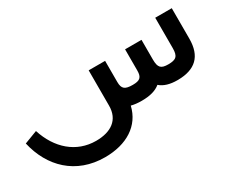

<svg xmlns="http://www.w3.org/2000/svg" viewBox="-103 -830 1694 1407"><g transform="rotate(-30 744.0 -127.0)"><path d="M1282 -478V-221C1282 -152 1261 -134 1195 -134C1134 -134 1114 -152 1114 -221V-388H975V-209C975 -151 955 -134 894 -134C828 -134 806 -151 806 -209V-388H667V-89C667 30 584 87 457 87C290 87 165 -24 110 -196L0 -154C50 66 208 224 454 224C637 224 770 141 805 -10C831 -3 861 0 894 0C962 0 1014 -14 1050 -44C1084 -14 1133 0 1195 0C1346 0 1422 -71 1422 -221V-478Z"/></g></svg>

Font: Juman SemiBold
Style: Regular
Weight: 600
Designer: Bandar Raffah (Arabic) Julieta Ulanovsky (Latin)
Foundry: Caramella
Version: Version 5.022;PS 005.022;hotconv 1.0.88;makeotf.lib2.5.64775